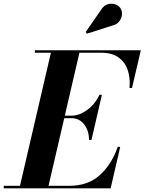

<svg xmlns="http://www.w3.org/2000/svg" viewBox="-68 -1023 784 1043"><path d="M541.5 -884 404.5 -840 397.5 -849 481.5 -970.5Q496.5 -994 517.5 -1000Q538.5 -1006 557.5 -999.5Q576.5 -993 586 -979Q596.5 -963 594.5 -942.8Q592.5 -922.5 579 -905.8Q565.5 -889 541.5 -884ZM320.5 -381H281L195.5 -13.5H307.5Q410 -13.5 474.2 -71.8Q538.5 -130 571.5 -225H585L533 0H-47.5V-13.5H40.5L208.5 -736.5H121.5V-750H697L649 -545H635.5Q640.5 -598.5 626 -642Q611.5 -685.5 575.8 -711Q540 -736.5 481.5 -736.5H363.5L284 -394.5H320.5Q363 -394.5 406.2 -426.2Q449.5 -458 472 -508H485.5L429 -263H415.5Q415.5 -313.5 389.2 -347.2Q363 -381 320.5 -381Z"/></svg>

Font: Bodoni* 16pt
Style: Bold Italic
Weight: 700
Italic angle: -13°
Version: Version 2.3